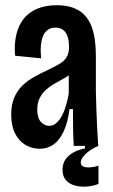

<svg xmlns="http://www.w3.org/2000/svg" viewBox="-20 -560 432 737"><path d="M132 11Q103 11 78 -3.5Q53 -18 38 -47.5Q23 -77 23 -120Q23 -158 34.5 -185Q46 -212 66 -231.5Q86 -251 111.5 -265Q137 -279 165 -292Q192 -305 209.5 -315.5Q227 -326 236 -341Q245 -356 245 -381Q245 -416 232 -435Q219 -454 192 -454Q171 -454 157.5 -440.5Q144 -427 139 -400.5Q134 -374 138 -336L38 -346Q34 -390 42.5 -426.5Q51 -463 71 -488Q91 -513 123 -526.5Q155 -540 198 -540Q251 -540 284.5 -518.5Q318 -497 333 -454Q348 -411 348 -346V-207Q349 -176 350 -140Q351 -104 353 -67.5Q355 -31 357 0H263Q261 -36 260.5 -71Q260 -106 260 -141H247Q240 -89 224 -55Q208 -21 185 -5Q162 11 132 11ZM169 -77Q184 -77 196 -87.5Q208 -98 217.5 -115.5Q227 -133 233.5 -155.5Q240 -178 244 -201V-291L274 -301Q266 -287 251.5 -276Q237 -265 220 -256Q203 -247 186 -237Q169 -227 155 -214Q141 -201 132 -183Q123 -165 123 -139Q123 -107 137 -92Q151 -77 169 -77ZM358 146Q338 154 314 156Q290 158 268.5 152.5Q247 147 233.5 132Q220 117 220 92Q220 66 233.5 49Q247 32 267 22.5Q287 13 306 10V-5H357V0Q324 15 307 32.5Q290 50 290 63Q290 73 297 77.5Q304 82 315 82.5Q326 83 338 81Q350 79 358 76Z"/></svg>

Font: Bricolage Grotesque 48pt Condensed Medium
Style: Regular
Weight: 500
Width: 3
Designer: Mathieu Triay
Foundry: Atelier Triay
Version: Version 1.001;gftools[0.9.33.dev8+g029e19f]